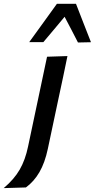

<svg xmlns="http://www.w3.org/2000/svg" viewBox="-116 -796 500 1012"><path d="M-96.5 195.5Q-41.5 149 -12 97.8Q17.5 46.5 32 -24L73 -218L83.5 -267.5Q98 -337.5 109.5 -390.5Q120.5 -443 132 -497L239.5 -500.5Q228 -445 217 -392Q205.5 -339 190.5 -268Q173 -185 160.5 -126.5Q148 -68 136 -11Q120.5 62 91.8 111.5Q63 161 20.5 192ZM38 -574Q75 -625.5 111.5 -675.5Q147.5 -725 184 -776H284.5Q304 -725.5 323.8 -674.8Q343.5 -624 363.5 -573.5L295 -572Q278 -605.5 260.2 -639.5Q242.5 -673.5 224.5 -707.5Q196 -674 168.5 -640.5Q140.5 -607 112.5 -574Z"/></svg>

Font: Heraclito Medium
Style: Italic
Weight: 500
Italic angle: -12°
Designer: Kostas Bartsokas (font) & Cristiano Sobral (main changes)
Foundry: Kostas Bartsokas (font) & Cristiano Sobral (main changes)
Version: Version 1.00;July 8, 2020;FontCreator 13.0.0.2655 64-bit